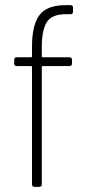

<svg xmlns="http://www.w3.org/2000/svg" viewBox="-20 -724 345 744"><path d="M142 -542V-506Q142 -502 146 -502H249Q259 -502 259 -492V-478Q259 -468 249 -468H146Q142 -468 142 -464V-10Q142 0 132 0H114Q104 0 104 -10V-464Q104 -468 100 -468H45Q35 -468 35 -478V-492Q35 -502 45 -502H100Q104 -502 104 -506V-543Q104 -626 132.5 -665Q161 -704 234 -704H253Q263 -704 263 -694V-679Q263 -669 253 -669H235Q181 -669 161.5 -638.5Q142 -608 142 -542Z"/></svg>

Font: Barlow Semi Condensed ExLight
Style: Regular
Weight: 275
Width: 4
Designer: Jeremy Tribby
Foundry: Tribby Type
Version: Version 1.408